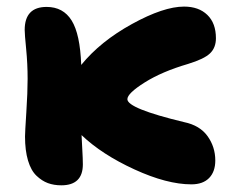

<svg xmlns="http://www.w3.org/2000/svg" viewBox="-20 -533 718 577"><path d="M164.1 23.9Q142.1 23.9 124 17.3Q106 10.7 89.6 -4.9Q73.2 -20.5 64.2 -50.5Q55.2 -80.6 55.2 -123Q55.2 -134.8 59.1 -195.3Q63 -255.9 63 -295.9Q63 -341.3 58.6 -385.7Q54.2 -430.2 54.2 -442.9Q54.2 -512.2 120.1 -512.2Q169.9 -512.2 195.3 -471.4Q220.7 -430.7 224.1 -337.9Q281.7 -408.7 376.7 -460.9Q471.7 -513.2 533.2 -513.2Q577.1 -513.2 603 -488.3Q628.9 -463.4 628.9 -418Q628.9 -389.6 611.1 -372.6Q593.3 -355.5 544.9 -340.8Q466.8 -317.9 414.8 -285.2Q362.8 -252.4 362.8 -234.9Q362.8 -207 533.2 -166Q580.6 -156.2 603.8 -123.8Q627 -91.3 627 -50.8Q627 -17.1 608.4 2Q589.8 21 555.2 21Q481.9 21 384 -23.9Q286.1 -68.8 225.1 -127Q225.6 -113.3 227.3 -84.2Q229 -55.2 229 -39.1Q229 23.9 164.1 23.9Z"/></svg>

Font: Shantell Sans Irregular Bouncy
Style: Regular
Weight: 800
Designer: Stephen Nixon, Anya Danilova, Shantell Martin
Foundry: Arrow Type
Version: Version 1.006;[9816181b4]